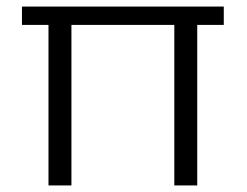

<svg xmlns="http://www.w3.org/2000/svg" viewBox="-20 -566 753 586"><path d="M47 -546H663V-490H582V0H512V-490H198V0H128V-490H47Z"/></svg>

Font: Parkinsans Light
Style: Regular
Weight: 300
Designer: Red Stone, Indian Type Foundry
Foundry: Indian Type Foundry
Version: Version 1.000